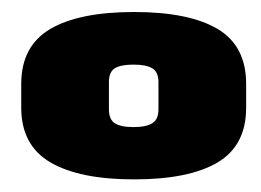

<svg xmlns="http://www.w3.org/2000/svg" viewBox="-20 -704 424 312"><path d="M198 -412.5Q287 -412.5 333.5 -440Q380 -467.5 380 -529V-567.5Q380 -629.5 333.5 -657Q287 -684.5 198 -684.5Q108.5 -684.5 61.5 -656.8Q14.5 -629 14.5 -567.5V-529Q14.5 -468 61.8 -440.2Q109 -412.5 198 -412.5ZM197 -497.5Q176 -497.5 166.5 -503.8Q157 -510 157 -526.5V-570.5Q157 -587 166.5 -593Q176 -599 197 -599Q217.5 -599 227.5 -593Q237.5 -587 237.5 -570.5V-526.5Q237.5 -510 227.5 -503.8Q217.5 -497.5 197 -497.5Z"/></svg>

Font: Anybody UltraCondensed Thin Black
Style: Regular
Weight: 900
Version: Version 1.111